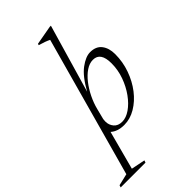

<svg xmlns="http://www.w3.org/2000/svg" viewBox="-414 -794 1131 1131"><g transform="rotate(-45 152.0 -228.0)"><path d="M85.5 241 80.5 255H-126L-121.5 241L-47.5 223.5L195 -653.5Q169.5 -666.5 125 -679L128 -688L247.5 -709.5H257L133 -283.5Q178.5 -366 225.5 -401Q272.5 -436 310 -436Q358.5 -436 382.5 -404.8Q406.5 -373.5 406.5 -323.5Q406.5 -258.5 385.2 -198.8Q364 -139 327.8 -92Q291.5 -45 245.2 -17.5Q199 10 149.5 10Q94.5 10 63 -18.5L-1.5 223.5ZM89.5 -116.5Q86 -104.5 85.2 -96.2Q84.5 -88 84.5 -82.5Q84.5 -54.5 102.2 -33.2Q120 -12 154.5 -12Q187 -12 221.8 -36Q256.5 -60 286.2 -101.2Q316 -142.5 334.5 -194Q353 -245.5 353 -300.5Q353 -392.5 290 -392.5Q260.5 -392.5 231.8 -373.2Q203 -354 177.5 -321.5Q152 -289 132.5 -249.2Q113 -209.5 103 -169.5Z"/></g></svg>

Font: Newsreader Text Light
Style: Italic
Weight: 300
Italic angle: -17°
Designer: Hugues Gentile
Foundry: Production Type
Version: Version 1.001